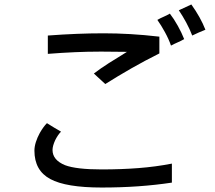

<svg xmlns="http://www.w3.org/2000/svg" viewBox="-20 -794 960 859"><path d="M194 -635Q261 -640 322.5 -642.5Q384 -645 444 -645Q501 -645 562.5 -641.5Q624 -638 693 -630V-555Q627 -522 567.5 -488Q508 -454 451 -418L400 -465Q430 -488 466 -511Q502 -534 548 -562Q522 -562 496 -562.5Q470 -563 444 -563H422Q371 -563 314.5 -560.5Q258 -558 194 -553ZM749 23Q676 34 598 39.5Q520 45 435 45Q275 45 205 7Q134 -31 134 -120Q134 -138 140.5 -158.5Q147 -179 158 -199Q166 -213 174 -224Q182 -235 190 -243Q206 -233 221.5 -223.5Q237 -214 253 -205Q239 -191 227 -167Q215 -141 215 -123Q215 -78 271 -55Q321 -36 435 -36Q523 -36 600 -42Q677 -48 749 -62ZM745 -590Q735 -619 718 -650Q701 -681 684 -705Q698 -713 712 -719Q726 -725 740 -733Q758 -710 775.5 -678.5Q793 -647 804 -619Q790 -611 775 -604.5Q760 -598 745 -590ZM836 -774Q877 -717 899 -661Q884 -655 869 -648.5Q854 -642 840 -635Q829 -664 813 -693.5Q797 -723 780 -748Z"/></svg>

Font: BM YEONSUNG
Style: Regular
Weight: 400
Designer: Bongjin Kim; Myungsoo Han; Jaehyun Keum; Jihee Min; Dokyung Lee; Chorong Kim; Jooyeon Kang; Sang-a Kim;
Foundry: Sandoll Communications Inc.
Version: Version 1.000;PS 1;hotconv 16.6.51;makeotf.lib2.5.65220